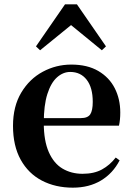

<svg xmlns="http://www.w3.org/2000/svg" viewBox="-20 -850 612 886"><path d="M316 16Q236 16 173.5 -16.5Q111 -49 75.5 -113Q40 -177 40 -269Q40 -359 78 -422.5Q116 -486 177.5 -519Q239 -552 309 -552Q383 -552 433.5 -522.5Q484 -493 509.5 -443Q535 -393 535 -331Q535 -296 529 -270H98V-305H353Q385 -305 396.5 -322.5Q408 -340 408 -380Q408 -446 380 -482Q352 -518 304 -518Q271 -518 243 -493Q215 -468 198.5 -416Q182 -364 182 -283Q182 -201 205 -148.5Q228 -96 268.5 -72Q309 -48 361 -48Q414 -48 450.5 -68Q487 -88 514 -123L532 -110Q501 -50 446 -17Q391 16 316 16ZM450 -618 269 -766H347L165 -618L146 -636L280 -830H335L469 -636Z"/></svg>

Font: Noto Serif SC ExtraLight
Style: Bold
Weight: 700
Version: Version 2.002-H1;hotconv 1.1.0;makeotfexe 2.6.0